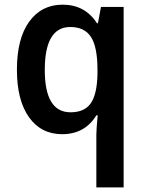

<svg xmlns="http://www.w3.org/2000/svg" viewBox="-20 -571 637 831"><path d="M399.9 -470.2H403.8L417 -541H515.1V240.2H397V11.2Q397 -8.8 402.8 -71.8H397Q347.2 9.8 249 9.8Q157.7 9.8 105.5 -63.7Q53.2 -137.2 53.2 -269Q53.2 -403.8 106.4 -477.3Q159.7 -550.8 251 -550.8Q348.1 -550.8 399.9 -470.2ZM401.9 -250V-269Q401.9 -367.2 374 -410.6Q346.2 -454.1 284.2 -454.1Q173.8 -454.1 173.8 -268.1Q173.8 -85 285.2 -85Q345.7 -85 372.8 -123.8Q399.9 -162.6 401.9 -250Z"/></svg>

Font: Droid Sans TV
Style: Bold
Weight: 600
Version: Version 1.00